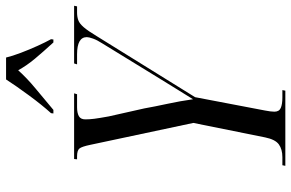

<svg xmlns="http://www.w3.org/2000/svg" viewBox="-188 -796 984 649"><g transform="rotate(-90 304.5 -472.0)"><path d="M68 0 70 -10H97Q124 -10 140.5 -22Q157 -34 164 -68L213 -311L139 -659Q133 -688 126.5 -696Q120 -704 100 -704H90L91 -714H313L310 -704H266Q247 -704 236 -698Q225 -692 225 -676Q225 -662 227 -646Q229 -630 235 -597L262 -477Q268 -443 277.5 -399Q287 -355 293 -312Q308 -336 325 -363.5Q342 -391 363 -425L482 -619Q493 -636 498 -650Q503 -664 503 -671Q503 -704 445 -704H411L414 -714H609L607 -704H586Q572 -704 560.5 -700Q549 -696 536.5 -681.5Q524 -667 506 -637L300 -305L255 -69Q251 -49 251 -37Q251 -21 263.5 -15.5Q276 -10 299 -10H324L322 0ZM246 -792Q274 -823 306 -866.5Q338 -910 360 -944H434Q439 -923 450 -894Q461 -865 473.5 -837.5Q486 -810 496 -792L495 -784H485Q453 -819 430 -846.5Q407 -874 391 -903Q364 -873 329.5 -844.5Q295 -816 257 -784H245Z"/></g></svg>

Font: Noto Serif Display ExtraCondensed
Style: Italic
Weight: 400
Width: 2
Italic angle: -12°
Designer: Monotype Design Team
Foundry: Monotype Imaging Inc.
Version: Version 2.009